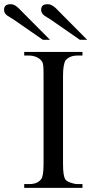

<svg xmlns="http://www.w3.org/2000/svg" viewBox="-93 -915 446 935"><path d="M24.9 0V-18.6H48.8Q69.3 -18.6 83.5 -24.2Q97.7 -29.8 107.4 -42.5Q119.1 -56.2 119.1 -117.7V-545.4Q119.1 -562.5 118.9 -574.5Q118.7 -586.4 117.7 -595Q116.7 -603.5 114.5 -609.4Q112.3 -615.2 108.4 -619.6Q99.1 -631.3 82.5 -637.9Q65.9 -644.5 48.8 -644.5H24.9V-662.1H308.6V-644.5H284.7Q245.6 -644.5 226.1 -620.6Q220.7 -612.3 217.3 -593.8Q213.9 -575.2 213.9 -545.4V-117.7Q213.9 -85.4 216.8 -67.9Q219.7 -50.3 225.1 -41.5Q227.5 -37.6 233.9 -33.4Q240.2 -29.3 248.8 -26.1Q257.3 -22.9 266.6 -20.8Q275.9 -18.6 284.7 -18.6H308.6V0ZM115.7 -721.2 -28.8 -821.3Q-36.1 -826.2 -44.2 -830.6Q-52.2 -835 -58.6 -839.8Q-64.9 -844.7 -69.1 -851.1Q-73.2 -857.4 -73.2 -867.2Q-73.2 -880.4 -65.7 -887.5Q-58.1 -894.5 -41 -894.5Q-25.4 -894.5 -12.2 -883.5Q1 -872.6 11.7 -860.8L150.4 -721.2ZM295.9 -721.2 151.4 -821.3Q144 -826.2 136.2 -830.6Q128.4 -835 122.1 -839.8Q115.7 -844.7 111.6 -851.1Q107.4 -857.4 107.4 -867.2Q107.4 -880.4 114.7 -887.5Q122.1 -894.5 139.2 -894.5Q147.9 -894.5 155 -891.4Q162.1 -888.2 168.7 -883.5Q175.3 -878.9 181.2 -872.8Q187 -866.7 192.9 -860.8L331.5 -721.2Z"/></svg>

Font: Doulos SIL
Style: Regular
Weight: 400
Designer: Walt Agee, Victor Gaultney, Peter Martin, Debbi Hosken
Foundry: SIL International
Version: Version 4.110; 2011; Maintenance release